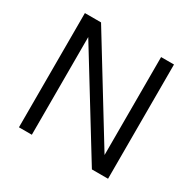

<svg xmlns="http://www.w3.org/2000/svg" viewBox="-154 -859 1025 1019"><g transform="rotate(30 358.0 -350.0)"><path d="M85 -700H184L577 -59L552 -52V-700H631V0H532L138 -641L164 -648V0H85Z"/></g></svg>

Font: Uncut Sans Variable
Style: Regular
Weight: 400
Designer: Kasper Nordkvist
Foundry: UNCUT.wtf
Version: Version 1.304;Glyphs 3.2 (3246)